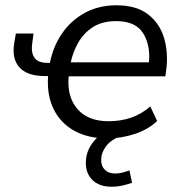

<svg xmlns="http://www.w3.org/2000/svg" viewBox="-20 -515 668 727"><path d="M387 9Q313 9 261 -20Q209 -49 183 -102Q157 -155 162 -227H150Q83 -227 53.5 -260Q24 -293 34 -353L40 -388H107L102 -351Q97 -317 110 -297Q123 -277 161 -277H169Q181 -339 215 -388.5Q249 -438 301.5 -466.5Q354 -495 421 -495Q497 -495 541.5 -460Q586 -425 602 -368.5Q618 -312 609 -247L606 -226H240Q233 -149 273 -102.5Q313 -56 391 -56Q437 -56 476.5 -69.5Q516 -83 549 -112L575 -57Q542 -25 491 -8Q440 9 387 9ZM420 -435Q367 -435 332 -412.5Q297 -390 276.5 -354Q256 -318 248 -279H544Q550 -345 521.5 -390Q493 -435 420 -435ZM402 192Q356 192 330.5 167Q305 142 305 102Q305 56 335.5 19.5Q366 -17 412 -36L437 0Q399 15 381 39.5Q363 64 363 91Q363 114 377 128Q391 142 416 142Q440 142 470 130L480 177Q464 183 444 187.5Q424 192 402 192Z"/></svg>

Font: Nunito Sans
Style: Italic
Weight: 400
Italic angle: -9°
Designer: Vernon Adams
Foundry: Vernon Adams
Version: Version 3.006; ttfautohint (v1.8.3)